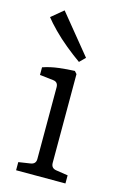

<svg xmlns="http://www.w3.org/2000/svg" viewBox="-102 -681 464 729"><g transform="rotate(15 130.0 -317.0)"><path d="M165 -63Q165 -42 186 -39L232 -32V0H38V-32L84 -39Q105 -42 105 -62V-344Q105 -365 85 -367L32 -373V-403Q61 -413 94 -417Q127 -421 156 -422L165 -412ZM184 -481 162 -459Q135 -478 105 -502.5Q75 -527 50.5 -552Q26 -577 12 -595L59 -634Z"/></g></svg>

Font: Rasa Light
Style: Regular
Weight: 300
Designer: Anna Giedrys (Yrsa+Rasa design), David Brezina (Yrsa art-direction, Rasa art-direction, design)
Foundry: Rosetta Type Foundry
Version: Version 2.004